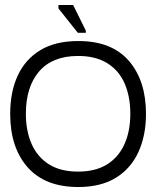

<svg xmlns="http://www.w3.org/2000/svg" viewBox="-20 -738 644 772"><path d="M295 14Q161 14 91 -65.5Q21 -145 21 -280Q21 -369 51.5 -434.5Q82 -500 142.5 -536.5Q203 -573 295 -573Q429 -573 498 -493.5Q567 -414 567 -280Q567 -193 536.5 -126.5Q506 -60 445.5 -23Q385 14 295 14ZM294 -48Q364 -48 410.5 -77Q457 -106 480.5 -158.5Q504 -211 504 -280Q504 -349 481.5 -401.5Q459 -454 412 -483.5Q365 -513 294 -513Q191 -513 137.5 -451Q84 -389 84 -280Q84 -212 107 -159.5Q130 -107 176.5 -77.5Q223 -48 294 -48ZM293 -606 215 -704V-718H274L325 -615V-606Z"/></svg>

Font: Darker Grotesque Medium
Style: Regular
Weight: 500
Designer: Gabriel Lam
Foundry: TypeRant
Version: Version 1.000;gftools[0.9.28]